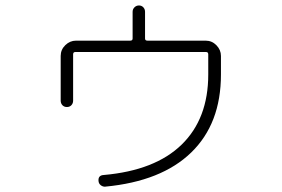

<svg xmlns="http://www.w3.org/2000/svg" viewBox="-20 -654 1040 709"><path d="M204.1 -282.2V-447.3Q204.1 -470.7 221.2 -487.3Q238.3 -503.9 260.7 -503.9H460.9Q469.7 -503.9 469.7 -511.7V-610.4Q469.7 -620.1 476.6 -627Q483.4 -633.8 493.2 -633.8Q502.9 -633.8 509.3 -627Q515.6 -620.1 515.6 -610.4V-511.7Q515.6 -503.9 524.4 -503.9H739.3Q762.7 -503.9 779.3 -486.8Q795.9 -469.7 795.9 -447.3V-378.9Q795.9 -197.3 686 -90.8Q576.2 15.6 369.1 35.2Q360.4 36.1 352.5 30.3Q344.7 24.4 343.8 14.6Q341.8 -6.8 363.3 -7.8Q552.7 -24.4 650.9 -120.1Q749 -215.8 749 -378.9V-453.1Q749 -461.9 741.2 -461.9H257.8Q250 -461.9 250 -453.1V-282.2Q250 -272.5 243.7 -265.6Q237.3 -258.8 227.1 -258.8Q216.8 -258.8 210.4 -265.6Q204.1 -272.5 204.1 -282.2Z"/></svg>

Font: Rounded Mgen+ 1mn light
Style: Regular
Weight: 200
Designer: [Source Han Sans]
Ryoko NISHIZUKA  (kana & ideographs); Paul D. Hunt (Latin, Greek & Cyrillic); Wenlong ZHANG  (bopomofo
Version: Version 1.059.20150602